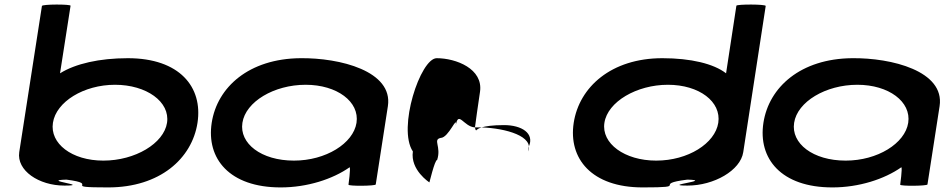

<svg xmlns="http://www.w3.org/2000/svg" viewBox="-20 -810 4123 838"><path d="M64 -146C52 -66 149 0 261 0C382 0 152 -23 270 -26C425 -6 237 8 452 8C678 8 818 -118 842 -274C866 -430 764 -556 538 -556C414 -556 309 -532 242 -490L288 -785C289 -792 164 -792 163 -784ZM211 -274C225 -366 346 -440 482 -440C619 -440 723 -366 709 -274C695 -184 570 -109 431 -109C293 -109 197 -184 211 -274Z M904 -274C880 -118 981 8 1205 8C1321 8 1432 -28 1506 -80C1511 -76 1501 -4 1501 -4C1500 3 1619 2 1620 -5L1673 -347C1696 -500 1463 -558 1291 -556C1067 -554 928 -430 904 -274ZM1038 -274C1052 -366 1176 -440 1314 -440C1451 -440 1550 -366 1536 -274C1522 -184 1402 -109 1263 -109C1120 -109 1024 -184 1038 -274Z M1782 -149C1770 -68 1854 -14 1854 -14C1853 -6 1877 -112 1888 -112C1907 -171 1868 -200 1903 -208C1939 -208 1977 -314 1969 -261C1980 -331 2004 -256 2053 -254C2057 -281 2065 -346 2075 -409C2090 -510 1970 -556 1886 -556C1815 -556 1714 -250 1782 -149ZM2053 -254C2054 -246 2056 -242 2058 -241C2057 -237 2057 -246 2082 -254ZM2082 -254C2189 -250 2312 -215 2285 -149L2288 -170C2314 -228 2257 -264 2180 -264C2128 -264 2100 -259 2082 -254Z M2484 -274C2460 -118 2562 8 2785 8C3001 8 2819 -6 2980 -26C3099 -23 2859 0 2981 0C3096 0 3212 -66 3224 -146L3322 -784C3323 -792 3195 -792 3194 -785L3149 -490C3095 -532 2995 -556 2871 -556C2648 -556 2508 -430 2484 -274ZM2618 -274C2632 -366 2759 -440 2895 -440C3032 -440 3129 -366 3115 -274C3101 -184 2983 -109 2844 -109C2706 -109 2604 -184 2618 -274Z M3312 -274C3288 -118 3389 8 3613 8C3729 8 3840 -28 3914 -80C3919 -76 3909 -4 3909 -4C3908 3 4027 2 4028 -5L4081 -347C4104 -500 3871 -558 3699 -556C3475 -554 3336 -430 3312 -274ZM3446 -274C3460 -366 3584 -440 3722 -440C3859 -440 3958 -366 3944 -274C3930 -184 3810 -109 3671 -109C3528 -109 3432 -184 3446 -274Z"/></svg>

Font: Ampere
Style: SCSuExtIta
Weight: 400
Version: Version 1